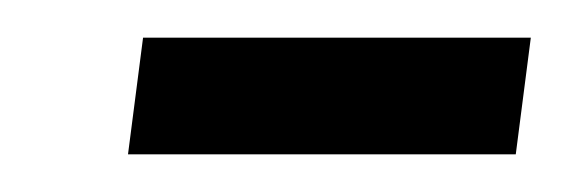

<svg xmlns="http://www.w3.org/2000/svg" viewBox="-20 -264 302 102"><path d="M48 -182 56 -244H262L254 -182Z"/></svg>

Font: Gamine
Style: Bold Italic
Weight: 700
Designer: Tapiwanashe Sebastian Garikayi
Version: Version 1.000